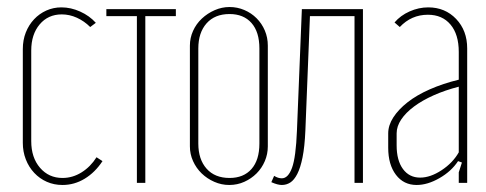

<svg xmlns="http://www.w3.org/2000/svg" viewBox="-20 -521 1386 547"><path d="M45 -381Q45 -407 53.5 -428.5Q62 -450 77 -466Q92 -482 112 -491Q132 -500 155 -500Q182 -500 208.5 -488Q235 -476 253 -456L237 -444Q220 -461 199 -470.5Q178 -480 156 -480Q117 -480 93 -451.5Q69 -423 69 -377V-119Q69 -72 94 -43Q119 -14 158 -14Q187 -14 212.5 -30Q238 -46 255 -73L272 -62Q251 -30 221.5 -12Q192 6 158 6Q134 6 113.5 -3Q93 -12 77.5 -28.5Q62 -45 53.5 -67Q45 -89 45 -114Z M481 -475H394V0H370V-475H283V-495H481Z M634 -501Q656 -501 676 -492.5Q696 -484 711 -469Q726 -454 734.5 -434Q743 -414 743 -391V-104Q743 -82 734.5 -62Q726 -42 711 -27Q696 -12 676 -3Q656 6 633 6Q611 6 590.5 -3Q570 -12 554.5 -27Q539 -42 530 -62Q521 -82 521 -104V-391Q521 -413 530 -433Q539 -453 555 -468Q571 -483 591.5 -492Q612 -501 634 -501ZM634 -481Q592 -481 568.5 -454.5Q545 -428 545 -383V-112Q545 -67 568.5 -40.5Q592 -14 634 -14Q674 -14 696.5 -39.5Q719 -65 719 -112V-383Q719 -430 696.5 -455.5Q674 -481 634 -481Z M761 -20Q772 -13 783 -13Q801 -13 812 -43Q823 -73 826 -149L840 -495H1014V0H990V-475H863L850 -149Q848 -103 842 -73Q836 -43 827 -25.5Q818 -8 807 -1Q796 6 783 6Q771 6 753 -2Z M1086 -141Q1086 -164 1100.5 -186.5Q1115 -209 1141 -229.5Q1167 -250 1204.5 -266.5Q1242 -283 1287 -294V-373Q1287 -423 1263.5 -451Q1240 -479 1199 -479Q1152 -479 1119 -444L1104 -457Q1121 -477 1147 -488.5Q1173 -500 1200 -500Q1248 -500 1279.5 -467Q1311 -434 1311 -383V0H1287V-30L1296 -58L1285 -62Q1266 -33 1232 -13.5Q1198 6 1167 6Q1130 6 1108 -23Q1086 -52 1086 -100ZM1177 -15Q1206 -15 1238 -36Q1270 -57 1287 -87V-274Q1248 -264 1215.5 -249.5Q1183 -235 1159.5 -217.5Q1136 -200 1123 -180.5Q1110 -161 1110 -141V-107Q1110 -64 1128 -39.5Q1146 -15 1177 -15Z"/></svg>

Font: Moniqa Thin Paragraph
Style: Regular
Weight: 100
Designer: Rajesh Rajput
Foundry: Rajesh Rajput
Version: Version 1.000